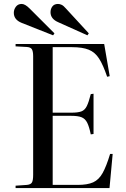

<svg xmlns="http://www.w3.org/2000/svg" viewBox="-20 -953 641 973"><path d="M59 0V-12L117 -16Q136 -18 142 -28.5Q148 -39 148 -67V-668Q148 -693 141.5 -703.5Q135 -714 115 -715L59 -718V-730H508L536 -567L523 -564Q503 -623 482.5 -655.5Q462 -688 430 -701Q398 -714 345 -714H247V-382H342Q375 -382 392.5 -388.5Q410 -395 420 -415.5Q430 -436 440 -476L454 -478V-274L440 -272Q432 -311 422 -331Q412 -351 394 -358.5Q376 -366 342 -366H247V-16H374Q423 -16 452 -29Q481 -42 500 -76Q519 -110 538 -173H551L535 0ZM423 -774 276 -840Q236 -857 236 -891Q236 -908 245.5 -920.5Q255 -933 274 -933Q283 -933 292.5 -928.5Q302 -924 314 -910L430 -784ZM249 -774 90 -837Q50 -853 50 -888Q50 -905 60.5 -919Q71 -933 90 -933Q107 -933 130 -910L256 -784Z"/></svg>

Font: Literata 72pt
Style: Regular
Weight: 400
Designer: Latin by Veronika Burian and Jose Scaglione. Greek by Irene Vlachou. Cyrillic by Vera Evstafieva.
Foundry: TypeTogether
Version: Version 3.002